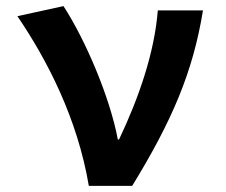

<svg xmlns="http://www.w3.org/2000/svg" viewBox="-20 -609 740 629"><path d="M37 -556C135 -412 234 -220 271 0H413C543 -212 612 -372 645 -575H497C486 -436 435 -289 370 -152H366C340 -291 260 -478 188 -589Z"/></svg>

Font: Kawkab Mono
Style: Bold
Weight: 700
Monospace: yes
Designer: Abdullah Arif
Foundry: Abdullah Arif
Version: Version 1.000;PS 000.500;hotconv 1.0.88;makeotf.lib2.5.64775